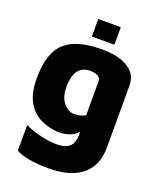

<svg xmlns="http://www.w3.org/2000/svg" viewBox="-164 -786 932 1120"><g transform="rotate(20 301.5 -226.0)"><path d="M250 15Q185 10 135.5 -17Q86 -44 58 -98Q30 -152 30 -238Q30 -321 49.5 -377Q69 -433 107.5 -465.5Q146 -498 203 -512Q260 -526 335 -526Q405 -526 453.5 -508.5Q502 -491 527.5 -459.5Q553 -428 553 -384V0Q553 63 532.5 107Q512 151 474.5 179Q437 207 387 220Q337 233 277 233Q201 233 148.5 223Q96 213 71 197V38Q86 46 118.5 57.5Q151 69 192 77Q233 85 272 85Q310 85 332.5 73.5Q355 62 365 41Q375 20 375 -10V-95L407 -76Q392 -48 372.5 -27.5Q353 -7 324 4Q295 15 250 15ZM305 -116Q328 -116 344.5 -120.5Q361 -125 375 -133V-341Q375 -360 365 -369Q355 -378 340 -381.5Q325 -385 309 -385Q275 -385 253 -369Q231 -353 220.5 -322.5Q210 -292 210 -250Q210 -187 239 -151.5Q268 -116 305 -116ZM249 -576V-685H389V-576Z"/></g></svg>

Font: Maven Pro Black
Style: Regular
Weight: 900
Designer: Joe Prince
Foundry: Joe Prince
Version: Version 2.103